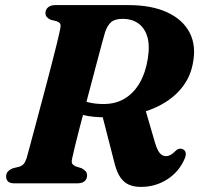

<svg xmlns="http://www.w3.org/2000/svg" viewBox="-20 -720 784 754"><path d="M235.5 -295.5 281 -337.5Q302.5 -324 328.8 -317.8Q355 -311.5 386.5 -311.5Q434.5 -311.5 470.2 -333.2Q506 -355 529 -395.2Q552 -435.5 560.5 -490Q569 -544 557.8 -578.2Q546.5 -612.5 521.5 -629.2Q496.5 -646 463 -646Q430 -646 415.2 -632Q400.5 -618 392.5 -593Q388.5 -579 380.2 -549Q372 -519 361.5 -479Q351 -439 339 -393.8Q327 -348.5 315 -303.2Q303 -258 292.5 -217.5Q282 -177 274.5 -146.2Q267 -115.5 264 -100.5Q259.5 -83 264 -76.8Q268.5 -70.5 277.5 -66.5L300 -59.5Q310 -54.5 316 -47.8Q322 -41 322 -31Q322 -17 312.2 -8.5Q302.5 0 283 0H37Q18 0 11 -7.8Q4 -15.5 4 -27Q4 -39.5 11.8 -47.2Q19.5 -55 30 -59L54.5 -65Q66.5 -68.5 73 -76.2Q79.5 -84 84.5 -99Q88 -111 96 -140.8Q104 -170.5 114.8 -211Q125.5 -251.5 138 -298Q150.5 -344.5 162.8 -391Q175 -437.5 185.5 -478.5Q196 -519.5 203.5 -549.5Q211 -579.5 213.5 -592.5Q218.5 -613 217.8 -622Q217 -631 202.5 -636.5L179 -642.5Q169 -647 163.8 -653.2Q158.5 -659.5 158.5 -668.5Q158.5 -682.5 168.8 -691.2Q179 -700 197.5 -700H484Q575 -700 636.8 -671.5Q698.5 -643 725.2 -590.8Q752 -538.5 736.5 -466.5Q724 -404.5 679 -358.2Q634 -312 562.8 -286.5Q491.5 -261 400.5 -259.5Q344 -258.5 305.2 -268.8Q266.5 -279 235.5 -295.5ZM381 -269 548.5 -297.5 589.5 -157Q594.5 -140 600.8 -128.8Q607 -117.5 614.8 -112.2Q622.5 -107 632 -107Q642.5 -107 652 -113Q661.5 -119 671.5 -129.5Q676 -133.5 683 -135.5Q690 -137.5 695.5 -135Q706 -131.5 708.8 -121.5Q711.5 -111.5 705.5 -97.5Q683.5 -45.5 637 -15.8Q590.5 14 533.5 14Q506.5 14 486.8 5.5Q467 -3 453.5 -22.2Q440 -41.5 431.5 -72.5Z"/></svg>

Font: Fraunces
Style: Bold Italic
Weight: 700
Italic angle: -16°
Version: Version 1.000;[b76b70a41]